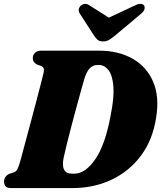

<svg xmlns="http://www.w3.org/2000/svg" viewBox="-20 -958 821 978"><path d="M0.5 -33.5Q0.5 -47 8.2 -57.2Q16 -67.5 27.5 -72.5L50.5 -80Q62 -84.5 68 -95Q74 -105.5 83 -136Q91 -165.5 104.2 -215Q117.5 -264.5 133 -322.2Q148.5 -380 163 -435Q177.5 -490 188.2 -531.5Q199 -573 202.5 -589Q208.5 -614.5 189.5 -622L168.5 -629.5Q147 -640.5 147 -660.5Q147 -678 158.2 -689Q169.5 -700 190.5 -700H482Q583.5 -700 655.8 -658.8Q728 -617.5 760.5 -540.8Q793 -464 775 -357Q757.5 -244.5 697.8 -164.8Q638 -85 548 -42.5Q458 0 349.5 0H37.5Q15.5 0 8 -9.5Q0.5 -19 0.5 -33.5ZM359.5 -73.5Q414.5 -73.5 465.5 -147.2Q516.5 -221 544 -372Q562 -462 557.5 -518.2Q553 -574.5 532.5 -600.8Q512 -627 483 -627H476.5Q454 -627 437.8 -610.8Q421.5 -594.5 409.5 -556Q405 -541 394.5 -503.2Q384 -465.5 370.5 -415.8Q357 -366 343.5 -314.8Q330 -263.5 319.5 -220.5Q309 -177.5 304 -154Q288 -73.5 346.5 -73.5ZM574 -783.5Q554.5 -767 539.2 -757Q524 -747 504.5 -747Q485 -747 475 -757Q465 -767 454.5 -783.5L386.5 -889Q378.5 -901.5 381.8 -913Q385 -924.5 393.5 -931Q415 -946.5 439 -928.5L534.5 -868L663.5 -928.5Q699 -947 713 -931Q718.5 -924.5 716.2 -912.5Q714 -900.5 698.5 -888Z"/></svg>

Font: Fraunces 72pt S050 Black
Style: Italic
Weight: 900
Italic angle: -16°
Version: Version 1.000; ttfautohint (v1.8.3)